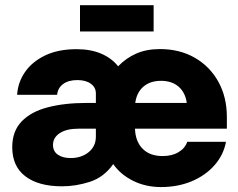

<svg xmlns="http://www.w3.org/2000/svg" viewBox="-20 -719 930 750"><path d="M222.2 8.8Q130.4 8.8 79.1 -30.3Q27.8 -69.3 27.8 -144Q27.8 -206.5 64.5 -244.6Q101.1 -282.7 166.5 -299.8Q231.9 -316.9 317.9 -316.9H354.5V-354.5Q354.5 -377.4 335 -391.8Q315.4 -406.2 282.2 -406.2Q247.1 -406.2 226.3 -390.6Q205.6 -375 203.1 -348.6H46.9Q49.8 -397 77.6 -437.5Q105.5 -478 156.2 -502.4Q207 -526.9 279.3 -526.9Q334.5 -526.9 375.5 -509.3Q416.5 -491.7 441.4 -460Q471.7 -491.7 511.7 -509.5Q551.8 -527.3 605 -527.3Q682.1 -527.3 741 -493.4Q799.8 -459.5 833 -399.7Q866.2 -339.8 866.2 -261.7V-216.3H507.3Q508.8 -167 536.9 -138.2Q564.9 -109.4 615.2 -109.4Q651.9 -109.4 677.2 -124.5Q702.6 -139.6 711.4 -165H862.8Q853 -113.3 817.6 -73.2Q782.2 -33.2 728.3 -10.7Q674.3 11.7 608.9 11.7Q548.8 11.7 499.5 -12.9Q450.2 -37.6 422.4 -78.1Q385.7 -26.4 331.1 -8.8Q276.4 8.8 222.2 8.8ZM354.5 -216.3H285.6Q240.2 -216.3 213.6 -199Q187 -181.6 187 -152.8Q187 -127.9 206.1 -114.7Q225.1 -101.6 255.9 -101.6Q297.9 -101.6 326.2 -124.5Q354.5 -147.5 354.5 -185.5ZM508.3 -316.9H709.5Q704.1 -357.4 677.7 -380.4Q651.4 -403.3 608.9 -403.3Q566.4 -403.3 540 -380.4Q513.7 -357.4 508.3 -316.9ZM580.1 -698.7V-596.2H292.5V-698.7Z"/></svg>

Font: Inter Display ExtraBold
Style: Regular
Weight: 800
Designer: Rasmus Andersson
Foundry: rsms
Version: Version 4.000;git-a52131595